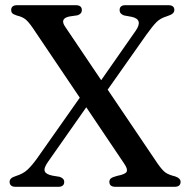

<svg xmlns="http://www.w3.org/2000/svg" viewBox="-20 -720 727 740"><path d="M587.5 -89.5Q606 -63 618.5 -54.5Q631 -46 655.5 -40Q676 -33 676 -19Q676 0 652.5 0H425Q401.5 0 401.5 -19Q401.5 -27.5 407.5 -32.5Q413.5 -37.5 431 -42Q464.5 -48.5 468.5 -58.8Q472.5 -69 459.5 -88L312.5 -306.5L164.5 -95.5Q148 -72 152.5 -60Q157 -48 182.5 -43L210 -38.5Q227.5 -32.5 227.5 -19Q227.5 0 204.5 0H40.5Q17 0 17 -19.5Q17 -26 22 -31.5Q27 -37 41 -41.5Q69 -50 86.2 -66.2Q103.5 -82.5 122.5 -109L287.5 -343.5L106.5 -612Q90 -636 78.2 -645.5Q66.5 -655 45.5 -660Q31.5 -664.5 27.2 -669.2Q23 -674 23 -681Q23 -700 46.5 -700H272Q295.5 -700 295.5 -681Q295.5 -666.5 278.5 -661L247.5 -656.5Q209 -648.5 231.5 -616.5L370 -411L503 -601.5Q533 -645 488 -655L458 -660.5Q441 -666.5 441 -681Q441 -700 463.5 -700H628.5Q652 -700 652 -681.5Q652 -674 645.8 -668.2Q639.5 -662.5 622.5 -657Q598.5 -650 583.2 -634.8Q568 -619.5 544 -586L395 -374.5Z"/></svg>

Font: Fraunces 72pt Soft
Style: Regular
Weight: 400
Version: Version 1.000;[b76b70a41]